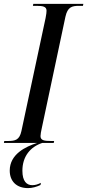

<svg xmlns="http://www.w3.org/2000/svg" viewBox="-50 -734 448 986"><path d="M-30 0H141C81 19 0 58 0 142C0 196 34 232 94 232C115 232 137 226 158 216L160 205C146 212 132 217 116 217C87 217 65 197 65 143C65 69 106 20 167 0H226L228 -10H210C178 -10 158 -13 158 -35C158 -44 161 -60 165 -78L286 -648C297 -698 319 -704 356 -704H376L378 -714H121L119 -704H138C171 -704 189 -700 189 -679C189 -672 188 -661 184 -641L60 -61C50 -15 28 -10 -8 -10H-28Z"/></svg>

Font: Noto Serif Display ExtraCondensed Medium
Style: Italic
Weight: 500
Width: 2
Italic angle: -12°
Designer: Monotype Design Team
Foundry: Monotype Imaging Inc.
Version: Version 2.009